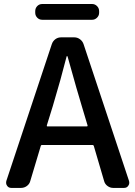

<svg xmlns="http://www.w3.org/2000/svg" viewBox="-20 -919 661 939"><path d="M430.7 -899.4Q444.3 -899.4 454.6 -889.2Q464.8 -878.9 464.8 -864.3V-856.4Q464.8 -842.8 454.6 -832.5Q444.3 -822.3 430.7 -822.3H186.5Q171.9 -822.3 162.1 -832.5Q152.3 -842.8 152.3 -856.4V-864.3Q152.3 -878.9 162.1 -889.2Q171.9 -899.4 186.5 -899.4ZM209 -305.7Q208 -300.8 211.9 -300.8H404.3Q409.2 -300.8 408.2 -305.7L379.9 -400.4Q361.3 -460 310.5 -642.6Q309.6 -644.5 307.6 -644.5Q305.7 -644.5 305.7 -642.6Q278.3 -534.2 238.3 -400.4ZM533.2 0Q518.6 0 505.9 -9.3Q493.2 -18.6 489.3 -33.2L438.5 -206.1Q436.5 -210 432.6 -210H185.5Q180.7 -210 179.7 -206.1L127.9 -33.2Q124 -18.6 111.3 -9.3Q98.6 0 83 0H35.2Q21.5 0 14.6 -10.7Q9.8 -17.6 9.8 -24.4Q9.8 -28.3 10.7 -33.2L233.4 -703.1Q238.3 -717.8 250.5 -727.1Q262.7 -736.3 278.3 -736.3H343.8Q358.4 -736.3 371.1 -727.1Q383.8 -717.8 388.7 -703.1L611.3 -33.2Q612.3 -28.3 612.3 -24.4Q612.3 -17.6 607.4 -10.7Q600.6 0 586.9 0Z"/></svg>

Font: Gen Jyuu GothicL Medium
Style: Regular
Weight: 500
Designer: [Source Han Sans]
Ryoko NISHIZUKA  (kana & ideographs); Paul D. Hunt (Latin, Greek & Cyrillic); Wenlong ZHANG  (bopomofo
Version: Version 1.002.20150607